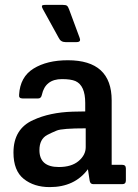

<svg xmlns="http://www.w3.org/2000/svg" viewBox="-20 -752 564 784"><path d="M328 -297V-332Q328 -403 288 -421Q269 -429 233 -429Q165 -429 151 -365Q148 -350 136 -350H72Q56 -350 58 -365Q62 -438 117 -472Q172 -506 257 -506Q436 -506 436 -342V-79H479Q494 -79 494 -64V-15Q494 0 479 0H361Q348 0 346 -15L339 -61Q285 12 183 12Q119 12 77 -21.5Q35 -55 35 -129Q35 -226 116 -262Q183 -293 276 -296Q295 -296 328 -297ZM330 -151V-228Q234 -228 212 -219Q190 -210 173 -201Q141 -184 141 -139Q141 -70 220 -70Q272 -70 301 -94.5Q330 -119 330 -151ZM155 -715Q151 -722 151 -727Q151 -732 165 -732H237Q249 -732 253.5 -728.5Q258 -725 262 -714L305 -598Q307 -592 307 -589Q307 -580 292 -580H248Q228 -580 220 -597Z"/></svg>

Font: Crete Round
Style: Regular
Weight: 400
Designer: Veronika Burian
Foundry: TypeTogether
Version: Version 1.001